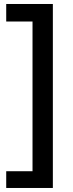

<svg xmlns="http://www.w3.org/2000/svg" viewBox="-20 -810 367 963"><path d="M11.2 132.8V48.8H143.1V-702.1H11.2V-790H245.1V132.8Z"/></svg>

Font: BDO Grotesk Medium
Style: Regular
Weight: 500
Designer: Deni Anggara
Foundry: Lokal Container
Version: Version 2.000